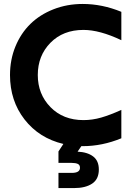

<svg xmlns="http://www.w3.org/2000/svg" viewBox="-20 -731 663 975"><path d="M596.2 -526.9Q486.3 -579.1 403.8 -579.1Q300.3 -579.1 236.1 -513.7Q171.9 -448.2 171.9 -350.1Q171.9 -252.9 236.3 -187Q300.8 -121.1 403.8 -121.1Q448.7 -121.1 493.9 -134Q539.1 -147 596.2 -172.9V-28.8Q499 11.2 399.9 11.2H393.1L374 39.1Q424.3 41.5 453.1 63.5Q481.9 85.4 481.9 129.9Q481.9 178.7 448 201.4Q414.1 224.1 356 224.1H276.9V147H344.2Q386.2 147 386.2 121.1Q386.2 106.4 375 101.3Q363.8 96.2 344.2 96.2H276.9V38.1L301.8 0Q178.7 -29.3 104.7 -124.3Q30.8 -219.2 30.8 -350.1Q30.8 -427.7 58.3 -494.9Q85.9 -562 134.3 -609.4Q182.6 -656.7 251.5 -683.8Q320.3 -710.9 399.9 -710.9Q499 -710.9 596.2 -670.9Z"/></svg>

Font: TASA Explorer
Style: Bold
Weight: 700
Designer: Weizhong Zhang
Foundry: Local Remote
Version: Version 1.000;Glyphs 3.1.2 (3151)